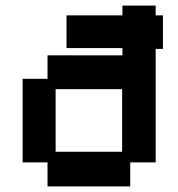

<svg xmlns="http://www.w3.org/2000/svg" viewBox="-20 -656 636 687"><path d="M150 11V-75H61V-374H150V-458H418V-484H218V-601H418V-636H537V-601H563V-481H537V-75H446V11ZM179 -113H417V-337H179Z"/></svg>

Font: Pixelify Sans SemiBold
Style: Regular
Weight: 600
Designer: Stefie Justprince
Foundry: Typecalism Foundryline
Version: Version 1.000